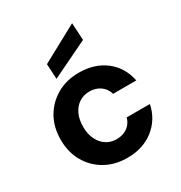

<svg xmlns="http://www.w3.org/2000/svg" viewBox="-179 -884 963 1023"><g transform="rotate(-30 302.5 -372.5)"><path d="M310 12Q234 12 175 -21.5Q116 -55 82.5 -114Q49 -173 49 -249Q49 -326 82.5 -384.5Q116 -443 175 -477Q234 -511 310 -511Q407 -511 472.5 -460.5Q538 -410 556 -322H413Q404 -356 376 -376Q348 -396 309 -396Q274 -396 246.5 -378.5Q219 -361 203 -328Q187 -295 187 -249Q187 -215 196.5 -188Q206 -161 222.5 -142Q239 -123 261 -113Q283 -103 309 -103Q335 -103 356 -111.5Q377 -120 392 -137Q407 -154 413 -177H556Q538 -91 472 -39.5Q406 12 310 12ZM192 -542 187 -635 412 -757 418 -651Z"/></g></svg>

Font: DM Sans 20pt
Style: Bold
Weight: 700
Version: Version 4.004;gftools[0.9.30]